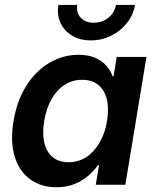

<svg xmlns="http://www.w3.org/2000/svg" viewBox="-20 -765 643 795"><path d="M214.8 10.3Q148.9 10.3 103.8 -23.4Q58.6 -57.1 40.3 -118.7Q22 -180.2 36.1 -264.2Q50.3 -349.1 89.4 -410.4Q128.4 -471.7 184.6 -504.9Q240.7 -538.1 305.2 -538.1Q345.2 -538.1 373.5 -525.9Q401.9 -513.7 419.7 -493.4Q437.5 -473.1 446.8 -448.7H450.2L463.4 -529.3H586.4L499 0H376.5L390.1 -81.5H385.7Q368.2 -56.2 343.3 -35.4Q318.4 -14.6 286.4 -2.2Q254.4 10.3 214.8 10.3ZM263.7 -93.3Q304.7 -93.3 337.4 -114.7Q370.1 -136.2 392.6 -174.8Q415 -213.4 423.3 -264.6Q431.6 -316.4 422.1 -354.5Q412.6 -392.6 386.7 -413.6Q360.8 -434.6 319.8 -434.6Q279.8 -434.6 247.6 -413.8Q215.3 -393.1 193.6 -355Q171.9 -316.9 163.1 -264.6Q154.3 -212.4 163.6 -173.8Q172.9 -135.3 198.2 -114.3Q223.6 -93.3 263.7 -93.3ZM356 -597.7Q311 -597.7 278.3 -617.4Q245.6 -637.2 230.5 -670.4Q215.3 -703.6 221.7 -744.6H300.3Q294.9 -712.4 314.2 -691.7Q333.5 -670.9 368.2 -670.9Q391.6 -670.9 411.1 -680.4Q430.7 -689.9 443.6 -706.5Q456.5 -723.1 460 -744.6H539.1Q532.2 -703.6 505.9 -670.2Q479.5 -636.7 440.2 -617.2Q400.9 -597.7 356 -597.7Z"/></svg>

Font: Inter 24pt SemiBold
Style: Italic
Weight: 600
Italic angle: -9.3988°
Designer: Rasmus Andersson
Foundry: rsms
Version: Version 4.001;git-66647c0bb